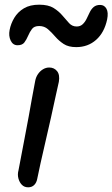

<svg xmlns="http://www.w3.org/2000/svg" viewBox="-20 -788 479 819"><path d="M100 11Q84 11 73.5 0.5Q63 -10 58.5 -27Q54 -44 59 -62Q74 -141 84.5 -196Q95 -251 102.5 -291.5Q110 -332 116 -367Q122 -402 130 -442Q133 -459 142 -472Q151 -485 163.5 -492.5Q176 -500 190 -500Q211 -500 223.5 -484.5Q236 -469 231 -439Q226 -417 217 -376Q208 -335 197 -284.5Q186 -234 174 -184Q162 -134 153 -92Q144 -50 139 -26Q136 -9 126 1Q116 11 100 11ZM55 -595Q35 -595 25.5 -615Q16 -635 21 -660Q26 -687 41 -712Q56 -737 82 -752.5Q108 -768 147 -768Q186 -768 208.5 -754Q231 -740 246.5 -721.5Q262 -703 275 -689Q288 -675 307 -675Q322 -675 332 -684Q342 -693 349 -707Q356 -721 362.5 -735Q369 -749 379.5 -758Q390 -767 407 -767Q425 -767 434 -751Q443 -735 437 -705Q425 -649 390 -618Q355 -587 305 -587Q272 -587 251.5 -600.5Q231 -614 215.5 -632Q200 -650 184.5 -663.5Q169 -677 147 -677Q126 -677 116.5 -664.5Q107 -652 100 -635.5Q93 -619 84 -607Q75 -595 55 -595Z"/></svg>

Font: Shantell Sans
Style: Italic
Weight: 400
Italic angle: -11°
Designer: Stephen Nixon, Anya Danilova, Shantell Martin
Foundry: Arrow Type
Version: Version 1.011;[c5ecc13dd]